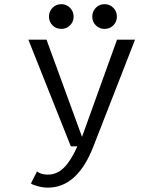

<svg xmlns="http://www.w3.org/2000/svg" viewBox="-20 -686 750 900"><path d="M267.5 -550.5Q243 -550.5 226.2 -567.2Q209.5 -584 209.5 -608Q209.5 -632.5 226.2 -649.5Q243 -666.5 267.5 -666.5Q291.5 -666.5 308.2 -649.5Q325 -632.5 325 -608Q325 -584 308.2 -567.2Q291.5 -550.5 267.5 -550.5ZM470 -550.5Q446 -550.5 429.2 -567.2Q412.5 -584 412.5 -608Q412.5 -632.5 429.2 -649.5Q446 -666.5 470 -666.5Q494.5 -666.5 511.2 -649.5Q528 -632.5 528 -608Q528 -584 511.2 -567.2Q494.5 -550.5 470 -550.5ZM198 -500 364.5 -44.5 528.5 -500H613L418 0Q343 193.5 204.5 193.5Q180.5 193.5 155.8 186.5Q131 179.5 125 174L153.5 117.5Q172 132.5 204 132.5Q247.5 132.5 280.5 99.2Q313.5 66 342.5 0H312L113 -500Z"/></svg>

Font: League Mono Light
Style: Regular
Weight: 300
Width: 6
Designer: Tyler Finck
Foundry: The League of Moveable Type / Tyler Finck
Version: Version 2.210